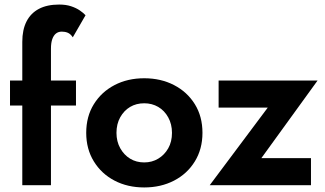

<svg xmlns="http://www.w3.org/2000/svg" viewBox="-20 -814 1430 844"><path d="M314 -460V-350H204V0H78V-350H24V-460H78V-630Q78 -683 96.5 -719.5Q115 -756 151 -775Q187 -794 240 -794Q270 -794 292.5 -786.5Q315 -779 331 -768Q347 -757 356 -747L300 -650Q290 -665 278 -670Q266 -675 252 -675Q237 -675 226.5 -667Q216 -659 210 -642.5Q204 -626 204 -600V-460Z M359 -230Q359 -302 392.5 -356Q426 -410 483.5 -440Q541 -470 614 -470Q687 -470 745 -440Q803 -410 836.5 -356Q870 -302 870 -230Q870 -159 836.5 -104.5Q803 -50 745 -20Q687 10 614 10Q541 10 483.5 -20Q426 -50 392.5 -104.5Q359 -159 359 -230ZM492 -230Q492 -192 508.5 -162.5Q525 -133 552 -116.5Q579 -100 614 -100Q648 -100 675.5 -116.5Q703 -133 719.5 -162Q736 -191 736 -230Q736 -268 719.5 -298Q703 -328 675.5 -344Q648 -360 614 -360Q579 -360 552 -344Q525 -328 508.5 -298.5Q492 -269 492 -230Z M941 -341V-460H1376L1129 -119H1347V0H902L1157 -341Z"/></svg>

Font: Venryn Sans SemiBold
Style: Regular
Weight: 600
Designer: Owen Earl, indestructible type* (font) & Cristiano Sobral (main changes)
Version: Version 3.60;October 28, 2020;FontCreator 13.0.0.2681 64-bit